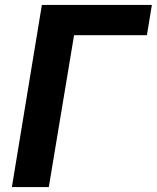

<svg xmlns="http://www.w3.org/2000/svg" viewBox="-20 -755 633 775"><path d="M28 0H177L279 -613H573L593 -735H149Z"/></svg>

Font: Iosevka Sparkle Heavy
Style: Italic
Weight: 900
Italic angle: -9°
Designer: Belleve Invis
Foundry: Belleve Invis
Version: Version 4.5.0; ttfautohint (v1.8.3)